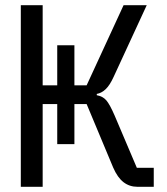

<svg xmlns="http://www.w3.org/2000/svg" viewBox="-20 -718 640 738"><path d="M200 -318H144V0H60V-698H144V-390H200V-544H266V-390H313L455 -698H544L417 -423Q402 -390 386 -375Q370 -360 352 -357V-352Q375 -348 388.5 -332.5Q402 -317 421 -273L506 -73H571V0H508Q478 0 455 -17.5Q432 -35 415 -74L313 -318H266V-164H200Z"/></svg>

Font: Lilex
Style: Regular
Weight: 400
Monospace: yes
Designer: Mike Abbink, Paul van der Laan, Pieter van Rosmalen, Mikhael Khrustik
Foundry: Mikhael Khrustik
Version: Version 2.510